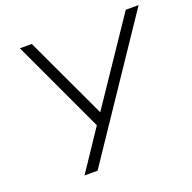

<svg xmlns="http://www.w3.org/2000/svg" viewBox="-125 -830 957 956"><g transform="rotate(-20 353.5 -352.5)"><path d="M164 0 307 -214 78 -705H141L345 -269L639 -705H707L233 0Z"/></g></svg>

Font: Nunito Sans Light
Style: Italic
Weight: 300
Italic angle: -9°
Designer: Vernon Adams
Foundry: Vernon Adams
Version: Version 3.006; ttfautohint (v1.8.3)